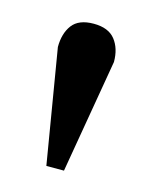

<svg xmlns="http://www.w3.org/2000/svg" viewBox="-60 -756 296 381"><g transform="rotate(15 88.0 -565.5)"><path d="M69.8 -417 30.8 -650.9Q30.8 -678.7 43.9 -696.3Q57.1 -713.9 87.9 -713.9Q118.2 -713.9 132.1 -696.3Q146 -678.7 146 -650.9L106 -417Z"/></g></svg>

Font: Charis SIL Am
Style: Bold
Weight: 700
Foundry: SIL International
Version: Version 5.000